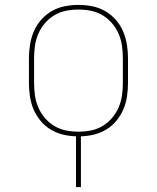

<svg xmlns="http://www.w3.org/2000/svg" viewBox="-20 -548 640 783"><path d="M290 215V8Q262 7 235.5 0.5Q209 -6 185.5 -20.5Q162 -35 144.5 -56.5Q127 -78 116.5 -103Q106 -128 102 -155.5Q98 -183 98 -210V-310Q98 -338 102.5 -366Q107 -394 118 -420Q129 -446 148 -467.5Q167 -489 191.5 -503Q216 -517 244 -522.5Q272 -528 300 -528Q328 -528 356 -522.5Q384 -517 408.5 -503Q433 -489 452 -467.5Q471 -446 482 -420Q493 -394 497.5 -366Q502 -338 502 -310V-210Q502 -183 498 -155.5Q494 -128 483.5 -103Q473 -78 455.5 -56.5Q438 -35 414.5 -20.5Q391 -6 364.5 0.5Q338 7 310 8V215ZM300 -11Q326 -11 351 -16Q376 -21 398 -34Q420 -47 437 -67Q454 -87 464 -110.5Q474 -134 477.5 -159Q481 -184 481 -210V-310Q481 -336 477.5 -361Q474 -386 464 -409.5Q454 -433 437 -453Q420 -473 398 -486Q376 -499 351 -504Q326 -509 300 -509Q274 -509 249 -504Q224 -499 202 -486Q180 -473 163 -453Q146 -433 136 -409.5Q126 -386 122.5 -361Q119 -336 119 -310V-210Q119 -184 122.5 -159Q126 -134 136 -110.5Q146 -87 163 -67Q180 -47 202 -34Q224 -21 249 -16Q274 -11 300 -11Z"/></svg>

Font: Iosevka HT Thin Extended
Style: Regular
Weight: 100
Width: 7
Monospace: yes
Designer: Belleve Invis
Foundry: Belleve Invis
Version: Version 32.3.0; ttfautohint (v1.8.4)